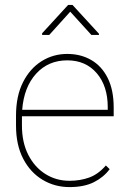

<svg xmlns="http://www.w3.org/2000/svg" viewBox="-20 -760 533 790"><path d="M269 -711.9 182.6 -616.2H153.3V-623L260.3 -739.7H278.3L387.2 -621.1V-616.2H356ZM447.8 -281.7H70.3V-243.2Q70.3 -174.3 96.2 -123.3Q122.1 -72.3 166.5 -44.2Q210.9 -16.1 266.1 -16.1Q309.6 -16.1 346.9 -29.5Q384.3 -43 415.5 -79.1L431.2 -64Q406.7 -30.8 366.5 -10.5Q326.2 9.8 266.1 9.8Q205.1 9.8 155 -20.3Q105 -50.3 75.4 -106.9Q45.9 -163.6 45.9 -243.2V-284.2Q45.9 -364.7 74.5 -421.4Q103 -478 150.9 -508.1Q198.7 -538.1 256.8 -538.1Q312.5 -538.1 355.7 -512.9Q398.9 -487.8 423.3 -438.7Q447.8 -389.6 447.8 -317.4ZM256.8 -511.7Q178.7 -511.7 128.7 -456.8Q78.6 -401.9 71.3 -308.1H423.3V-319.3Q423.3 -406.2 377.9 -459Q332.5 -511.7 256.8 -511.7Z"/></svg>

Font: Robert Sans Thin
Style: Regular
Weight: 100
Designer: Christian Robertson (extended by Adam Twardoch)
Foundry: Google
Version: Version 12.135;April 2, 2019;FontCreator 11.5.0.2425 64-bit;